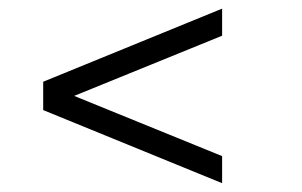

<svg xmlns="http://www.w3.org/2000/svg" viewBox="-20 -543 686 436"><path d="M148.4 -325.2 484.4 -188.5V-127L78.1 -293V-357.4L484.4 -523.4V-461.9Z"/></svg>

Font: Lohit Devanagari
Style: Regular
Weight: 400
Version: 2.95.4